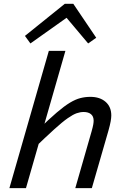

<svg xmlns="http://www.w3.org/2000/svg" viewBox="-20 -973 654 993"><path d="M318.3 -710 114.3 0H28.6L232.6 -710ZM151.5 -201.6 178.6 -303.2Q234.5 -357.8 273.8 -391.3Q313.1 -424.8 342 -442.1Q370.9 -459.4 395.8 -465.7Q420.8 -472.1 447.5 -472.1Q496.4 -472.1 526 -446.4Q555.6 -420.7 555.6 -375.8Q555.6 -363.9 552.4 -345.5Q549.2 -327 540.8 -297.3L455 0H369.4L454 -294.5Q460.2 -316.7 462.2 -328.5Q464.3 -340.4 464.3 -348.9Q464.3 -371.1 450.5 -382.5Q436.8 -393.8 412.7 -393.8Q395.1 -393.8 376.6 -387.4Q358 -381 330.6 -361.9Q303.1 -342.8 260.6 -304.3Q218 -265.8 151.5 -201.6ZM109 -787.3 315.1 -953.3H345.8L339 -891.4L137.3 -748.3ZM477.7 -777.7 435.9 -748.3 315.5 -891.4 328.4 -953.3H359.1Z"/></svg>

Font: Intel One Mono Light
Style: Italic
Weight: 300
Italic angle: -16°
Monospace: yes
Designer: Fred Shallcrass
Foundry: Frere-Jones Type LLC
Version: Version 1.004